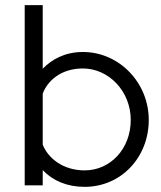

<svg xmlns="http://www.w3.org/2000/svg" viewBox="-20 -720 627 746"><path d="M146 -453V-700H76V0H146V-59C185 -18 240 6 309 6C450 6 558 -108 558 -254C558 -399 443 -518 302 -518C232 -518 181 -489 146 -453ZM146 -158V-356C163 -403 214 -454 302 -454C402 -454 488 -366 488 -254C488 -141 408 -58 309 -58C223 -58 166 -107 146 -158Z"/></svg>

Font: LilGrotesk
Style: Regular
Weight: 400
Designer: Bastien Sozeau
Foundry: NBR — Bastien Sozeau
Version: Version 2.001